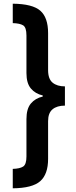

<svg xmlns="http://www.w3.org/2000/svg" viewBox="-20 -852 409 1038"><path d="M331 -281Q288 -281 264 -261Q240 -241 240 -197V7Q240 90 197.5 127.5Q155 165 49 166V61Q87 60 105 48.5Q123 37 123 -6V-208Q123 -264 147 -292.5Q171 -321 211 -330V-336Q171 -345 147 -373.5Q123 -402 123 -457V-660Q123 -704 105 -715Q87 -726 49 -727V-832Q156 -831 198 -794Q240 -757 240 -673V-473Q240 -425 264.5 -405Q289 -385 331 -385Z"/></svg>

Font: Noto Sans Devanagari UI ExtraCondensed
Style: Bold
Weight: 700
Width: 2
Designer: Jelle Bosma - Monotype Design Team
Foundry: Monotype Imaging Inc.
Version: Version 2.004